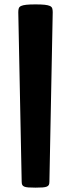

<svg xmlns="http://www.w3.org/2000/svg" viewBox="-20 -862 326 882"><path d="M64 -806.2Q64 -816.4 66.2 -823.5Q68.4 -830.6 76.7 -834.5Q85 -838.4 100.8 -840.1Q116.7 -841.8 143.1 -841.8Q169.4 -841.8 185.3 -840.1Q201.2 -838.4 209.5 -834.5Q217.8 -830.6 220 -823.5Q222.2 -816.4 222.2 -806.2L207 -27.8Q207 -18.6 204.6 -13.2Q202.1 -7.8 195.3 -4.9Q188.5 -2 176 -1Q163.6 0 143.1 0Q122.6 0 110.1 -1Q97.7 -2 91.1 -4.9Q84.5 -7.8 82 -13.2Q79.6 -18.6 79.6 -27.8Z"/></svg>

Font: Denk One
Style: Regular
Weight: 400
Designer: Irina Smirnova
Foundry: Irina Smirnova
Version: Version 1.002